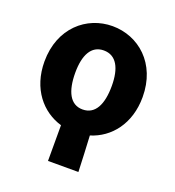

<svg xmlns="http://www.w3.org/2000/svg" viewBox="-126 -608 805 884"><g transform="rotate(20 276.5 -165.5)"><path d="M276 -100C215 -100 187 -157 187 -248C187 -334 215 -389 276 -389C338 -389 366 -334 366 -248C366 -157 338 -100 276 -100ZM208 177H357C355 117 352 61 349 1C444 -28 517 -116 517 -248C517 -413 403 -508 276 -508C150 -508 36 -413 36 -248C36 -114 112 -26 208 2Z"/></g></svg>

Font: Giro Sans Regular
Style: Bold
Weight: 700
Designer: Paul D. Hunt
Foundry: Adobe Systems Incorporated
Version: Version 1.000;PS 1.0;hotconv 1.0.88;makeotf.lib2.5.647800